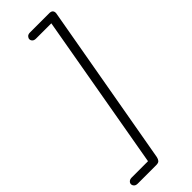

<svg xmlns="http://www.w3.org/2000/svg" viewBox="-426 -799 1183 1183"><g transform="rotate(-45 165.5 -208.0)"><path d="M352 -740 164 324Q161 338 153.5 347Q146 356 126 356Q107 356 104.5 345Q102 334 105 318L291 -741Q293 -750 298 -761Q303 -772 322 -772Q340 -772 347 -763Q354 -754 352 -740ZM129 356H-34Q-51 356 -59 347.5Q-67 339 -67 329Q-67 319 -58.5 311Q-50 303 -34 303H138ZM317 -719H154Q138 -719 130 -727Q122 -735 122 -745Q122 -755 130 -763.5Q138 -772 154 -772H327Z"/></g></svg>

Font: Edu QLD Beginner
Style: Regular
Weight: 400
Designer: Tina and Corey Anderson
Foundry: Google for Education
Version: Version 1.003